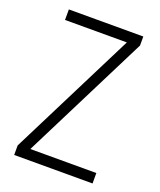

<svg xmlns="http://www.w3.org/2000/svg" viewBox="-133 -795 730 878"><g transform="rotate(20 232.0 -355.5)"><path d="M423.3 -50.8V0H42V-46.4L350.1 -659.7H49.3V-710.9H411.6V-667L102.1 -50.8Z"/></g></svg>

Font: RobotoCondensed-Light
Style: Light
Weight: 300
Designer: Google
Version: Version 1.200311; 2013